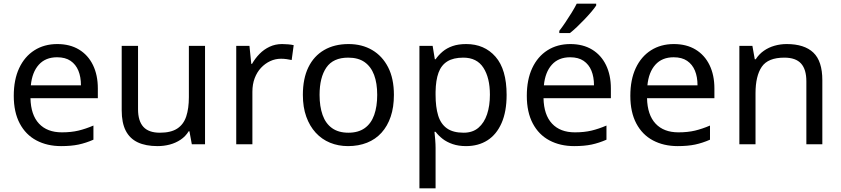

<svg xmlns="http://www.w3.org/2000/svg" viewBox="-20 -786 4581 1046"><path d="M292 -546Q361 -546 410.5 -516Q460 -486 486.5 -431.5Q513 -377 513 -304V-251H146Q148 -160 192.5 -112.5Q237 -65 317 -65Q368 -65 407.5 -74.5Q447 -84 489 -102V-25Q448 -7 408 1.5Q368 10 313 10Q237 10 178.5 -21Q120 -52 87.5 -113.5Q55 -175 55 -264Q55 -352 84.5 -415Q114 -478 167.5 -512Q221 -546 292 -546ZM291 -474Q228 -474 191.5 -433.5Q155 -393 148 -321H421Q421 -367 407 -401Q393 -435 364.5 -454.5Q336 -474 291 -474Z M1097 -536V0H1025L1012 -71H1008Q991 -43 964 -25Q937 -7 905 1.5Q873 10 838 10Q774 10 730.5 -10.5Q687 -31 665 -74Q643 -117 643 -185V-536H732V-191Q732 -127 761 -95Q790 -63 851 -63Q911 -63 945.5 -85.5Q980 -108 994.5 -151.5Q1009 -195 1009 -257V-536Z M1517 -546Q1532 -546 1549.5 -544.5Q1567 -543 1580 -540L1569 -459Q1556 -462 1540.5 -464Q1525 -466 1511 -466Q1480 -466 1452 -453Q1424 -440 1402 -416.5Q1380 -393 1367.5 -360Q1355 -327 1355 -286V0H1267V-536H1339L1349 -438H1353Q1370 -468 1394 -492.5Q1418 -517 1449 -531.5Q1480 -546 1517 -546Z M2126 -269Q2126 -202 2108.5 -150.5Q2091 -99 2058.5 -63Q2026 -27 1979.5 -8.5Q1933 10 1876 10Q1823 10 1778 -8.5Q1733 -27 1700 -63Q1667 -99 1648.5 -150.5Q1630 -202 1630 -269Q1630 -358 1660 -419.5Q1690 -481 1746 -513.5Q1802 -546 1879 -546Q1952 -546 2007.5 -513.5Q2063 -481 2094.5 -419.5Q2126 -358 2126 -269ZM1721 -269Q1721 -206 1737.5 -159.5Q1754 -113 1789 -88Q1824 -63 1878 -63Q1932 -63 1967 -88Q2002 -113 2018.5 -159.5Q2035 -206 2035 -269Q2035 -333 2018 -378Q2001 -423 1966.5 -447.5Q1932 -472 1877 -472Q1795 -472 1758 -418Q1721 -364 1721 -269Z M2520 -546Q2619 -546 2679.5 -477Q2740 -408 2740 -269Q2740 -178 2712.5 -115.5Q2685 -53 2635.5 -21.5Q2586 10 2519 10Q2478 10 2446 -1Q2414 -12 2391.5 -29.5Q2369 -47 2353 -68H2347Q2349 -51 2351 -25Q2353 1 2353 20V240H2265V-536H2337L2349 -463H2353Q2369 -486 2391.5 -505Q2414 -524 2445.5 -535Q2477 -546 2520 -546ZM2504 -472Q2450 -472 2417 -451.5Q2384 -431 2369 -390Q2354 -349 2353 -286V-269Q2353 -203 2367 -157Q2381 -111 2414.5 -87Q2448 -63 2506 -63Q2555 -63 2586.5 -90Q2618 -117 2633.5 -163.5Q2649 -210 2649 -270Q2649 -362 2613.5 -417Q2578 -472 2504 -472Z M3087 -546Q3156 -546 3205.5 -516Q3255 -486 3281.5 -431.5Q3308 -377 3308 -304V-251H2941Q2943 -160 2987.5 -112.5Q3032 -65 3112 -65Q3163 -65 3202.5 -74.5Q3242 -84 3284 -102V-25Q3243 -7 3203 1.5Q3163 10 3108 10Q3032 10 2973.5 -21Q2915 -52 2882.5 -113.5Q2850 -175 2850 -264Q2850 -352 2879.5 -415Q2909 -478 2962.5 -512Q3016 -546 3087 -546ZM3086 -474Q3023 -474 2986.5 -433.5Q2950 -393 2943 -321H3216Q3216 -367 3202 -401Q3188 -435 3159.5 -454.5Q3131 -474 3086 -474ZM3228 -756Q3219 -742 3202 -722Q3185 -702 3164.5 -680.5Q3144 -659 3123.5 -639.5Q3103 -620 3085 -606H3027V-618Q3042 -637 3059.5 -663Q3077 -689 3094 -716.5Q3111 -744 3122 -766H3228Z M3651 -546Q3720 -546 3769.5 -516Q3819 -486 3845.5 -431.5Q3872 -377 3872 -304V-251H3505Q3507 -160 3551.5 -112.5Q3596 -65 3676 -65Q3727 -65 3766.5 -74.5Q3806 -84 3848 -102V-25Q3807 -7 3767 1.5Q3727 10 3672 10Q3596 10 3537.5 -21Q3479 -52 3446.5 -113.5Q3414 -175 3414 -264Q3414 -352 3443.5 -415Q3473 -478 3526.5 -512Q3580 -546 3651 -546ZM3650 -474Q3587 -474 3550.5 -433.5Q3514 -393 3507 -321H3780Q3780 -367 3766 -401Q3752 -435 3723.5 -454.5Q3695 -474 3650 -474Z M4266 -546Q4362 -546 4411 -499.5Q4460 -453 4460 -349V0H4373V-343Q4373 -408 4344 -440Q4315 -472 4253 -472Q4164 -472 4130 -422Q4096 -372 4096 -278V0H4008V-536H4079L4092 -463H4097Q4115 -491 4141.5 -509.5Q4168 -528 4200 -537Q4232 -546 4266 -546Z"/></svg>

Font: Noto Sans Hebrew
Style: Regular
Weight: 400
Designer: Monotype Design Team
Foundry: Monotype Imaging Inc.
Version: Version 2.003;January 10, 2023;FontCreator 14.0.0.2877 64-bi